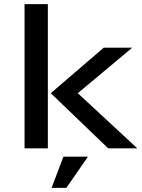

<svg xmlns="http://www.w3.org/2000/svg" viewBox="-20 -713 683 923"><path d="M640 0 354 -265 616 -484H479L224 -265L500 0ZM210 0V-693H98V0ZM403 40H285L228 190H299Z"/></svg>

Font: Gamestation Extended
Style: Regular
Weight: 400
Width: 7
Designer: Jonas Hecksher
Foundry: Jonas Hecksher, Playtypeª, e-types AS
Version: Version 1.003